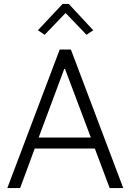

<svg xmlns="http://www.w3.org/2000/svg" viewBox="-20 -952 662 972"><path d="M309.1 -603H305.2L175.8 -255.9H439.9ZM17.1 0 282.2 -701.2H338.9L604 0H535.2L460 -200.2H155.8L82 0ZM312 -886.2 206.1 -775.9 171.9 -798.8 296.9 -932.1H328.1L452.1 -798.8L418 -775.9Z"/></svg>

Font: LT Hoop Light
Style: Regular
Weight: 300
Designer: Daniel Lyons
Foundry: LyonsType
Version: Version 1.000